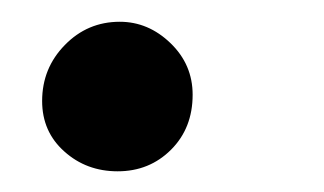

<svg xmlns="http://www.w3.org/2000/svg" viewBox="-20 -143 304 180"><path d="M90.3 17.6Q61 17.6 40.3 -1Q19.5 -19.5 19.5 -48.3Q19.5 -79.1 40.8 -100.8Q62 -122.6 92.3 -122.6Q119.1 -122.6 139.9 -102.5Q160.6 -82.5 160.6 -54.2Q160.6 -22.9 140.4 -2.7Q120.1 17.6 90.3 17.6Z"/></svg>

Font: Elstob 6pt Medium
Style: Italic
Weight: 500
Italic angle: -20°
Designer: Peter S. Baker
Version: Version 1.015